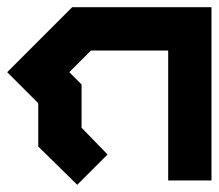

<svg xmlns="http://www.w3.org/2000/svg" viewBox="-46 -500 606 532"><path d="M154 -480H540V0H420V-360H206L146 -300L180 -266V-146L252 -72L168 12L60 -94V-214L-26 -300Z"/></svg>

Font: SOV_raksil
Style: bold
Weight: 700
Version: Version 1.00